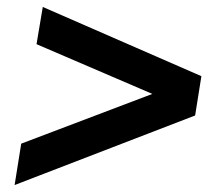

<svg xmlns="http://www.w3.org/2000/svg" viewBox="-20 -563 640 552"><path d="M22 -31 41 -150 418 -293 85 -436 103 -543 559 -344 541 -231Z"/></svg>

Font: Nunito Sans ExtraBold
Style: Italic
Weight: 800
Italic angle: -9°
Designer: Vernon Adams
Foundry: Vernon Adams
Version: Version 3.006; ttfautohint (v1.8.3)